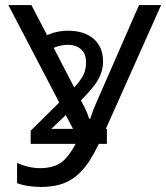

<svg xmlns="http://www.w3.org/2000/svg" viewBox="-20 -734 661 764"><path d="M143.1 9.8Q88.9 9.8 47.9 -4.9V-85.9Q93.3 -64.9 140.1 -64.9Q193.8 -64.9 226.3 -89.6Q258.8 -114.3 291 -182.1L13.2 -713.9H105L315.9 -308.1Q328.1 -284.2 335 -261.2H338.9Q352.5 -302.2 357.9 -313L533.2 -713.9H621.1L393.1 -203.1Q352.1 -111.8 319.1 -70.3Q286.1 -28.8 244.9 -9.5Q203.6 9.8 143.1 9.8ZM405.3 -161.6H102.1V-213.9L219.7 -330.1Q264.6 -373 285.2 -397.2Q305.7 -421.4 314 -440.7Q322.3 -460 322.3 -486.8Q322.3 -520.5 302.2 -538.1Q282.2 -555.7 250.5 -555.7Q225.1 -555.7 200.4 -546.4Q175.8 -537.1 140.6 -511.2L107.9 -555.7Q173.3 -611.8 249.5 -611.8Q315.9 -611.8 353 -579.1Q390.1 -546.4 390.1 -489.7Q390.1 -449.7 367.4 -411.9Q344.7 -374 271 -304.2L184.1 -221.2H405.3Z"/></svg>

Font: Open Sans ACDW
Style: acdw
Weight: 400
Foundry: Ascender Corporation
Version: Version 1.10